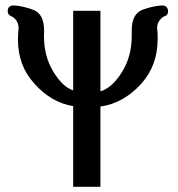

<svg xmlns="http://www.w3.org/2000/svg" viewBox="-20 -472 664 716"><path d="M252.9 224.6V-76.2Q169.9 -89.8 106.4 -162.1Q46.9 -228.5 46.9 -324.7Q46.9 -332 47.4 -338.9Q47.4 -344.2 47.9 -349.6Q48.3 -355 48.8 -361.3Q49.3 -364.3 49.3 -367.2Q49.3 -390.1 32.2 -405.3Q28.3 -408.7 22.5 -411.1Q8.8 -417 8.8 -429.2V-430.2Q8.8 -451.7 30.8 -451.7H32.7Q66.9 -449.2 104 -435.5Q144.5 -420.4 144.5 -356.9V-352.1Q144.5 -348.1 144.3 -344.5Q144 -340.8 144 -337.4Q144 -262.2 178.5 -205.3Q212.9 -148.4 252.9 -134.8V-431.6H354.5V-131.3Q397.5 -144 434.3 -202.4Q471.2 -260.7 471.2 -337.4V-358.4Q471.2 -419.9 511.2 -435.5Q547.9 -449.2 582.5 -451.7H584.5Q605 -451.7 606.9 -430.7Q606.9 -417 596.9 -412.8Q586.9 -408.7 584 -405.8Q565.9 -389.6 565.9 -367.7Q565.9 -364.7 566.4 -361.3Q567.9 -349.6 567.9 -338.4V-326.2Q567.9 -227.1 505.9 -158.7Q439.5 -86.4 354.5 -74.7V224.6Z"/></svg>

Font: Caudex
Style: Bold
Weight: 700
Version: Version 1.01